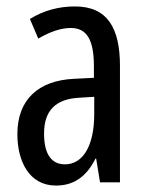

<svg xmlns="http://www.w3.org/2000/svg" viewBox="-20 -567 456 597"><path d="M213 -547C162 -547 115 -534 73 -508L99 -447C137 -469 170 -480 200 -480C251 -480 272 -442 272 -360V-325L211 -322C98 -317 34 -256 34 -150C34 -65 71 10 154 10C210 10 249 -18 277 -74H279L291 0H353V-362C353 -480 314 -547 213 -547ZM225 -263 273 -266V-212C273 -114 238 -56 182 -56C141 -56 117 -86 117 -152C117 -222 152 -259 225 -263Z"/></svg>

Font: Noto Sans Gujarati ExtraCondensed
Style: Regular
Weight: 400
Width: 2
Designer: Jelle Bosma - Monotype Design Team, Universal Thirst
Foundry: Monotype Imaging Inc.
Version: Version 2.106